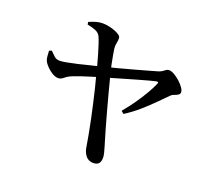

<svg xmlns="http://www.w3.org/2000/svg" viewBox="-134 -937 1267 1153"><g transform="rotate(20 500.0 -361.0)"><path d="M567 43Q536 43 518 19.5Q500 -4 496 -38Q491 -68 483.5 -109.5Q476 -151 466 -198.5Q456 -246 445 -294.5Q434 -343 423 -388Q412 -433 402 -469Q397 -492 388.5 -522.5Q380 -553 371 -584.5Q362 -616 353 -642.5Q344 -669 337 -684Q327 -703 306 -712Q285 -721 252 -727L250 -743Q271 -752 292 -758.5Q313 -765 336 -765Q353 -765 373.5 -761Q394 -757 413 -750Q432 -743 444.5 -734Q457 -725 457 -715Q458 -699 454 -683Q450 -667 452 -646Q454 -633 458.5 -606.5Q463 -580 469.5 -549Q476 -518 483 -492Q496 -440 511 -384Q526 -328 540.5 -274.5Q555 -221 568 -176.5Q581 -132 589 -105Q593 -90 599 -71.5Q605 -53 609 -35.5Q613 -18 613 -7Q613 18 602 30.5Q591 43 567 43ZM621 -310Q653 -348 682 -389.5Q711 -431 733 -469Q755 -507 766 -533Q771 -544 767.5 -546.5Q764 -549 754 -547Q739 -544 712.5 -536.5Q686 -529 651.5 -519.5Q617 -510 580.5 -499Q544 -488 509 -478Q474 -468 445 -460Q415 -451 381 -440.5Q347 -430 318.5 -420.5Q290 -411 276 -405Q245 -393 229 -378.5Q213 -364 195 -364Q178 -364 158 -375.5Q138 -387 121 -404.5Q104 -422 97 -437Q92 -447 90.5 -464Q89 -481 88 -500L104 -506Q118 -492 132 -478.5Q146 -465 169 -465Q182 -465 210 -470Q238 -475 276.5 -484Q315 -493 356 -503.5Q397 -514 435 -523Q468 -531 515 -543.5Q562 -556 609.5 -569Q657 -582 695.5 -593Q734 -604 751 -609Q768 -615 781 -626Q794 -637 806 -637Q821 -637 840 -626Q859 -615 877 -599Q895 -583 907 -566Q919 -549 919 -536Q919 -525 908.5 -518.5Q898 -512 884.5 -507.5Q871 -503 863 -494Q840 -471 806 -436.5Q772 -402 730 -365Q688 -328 638 -296Z"/></g></svg>

Font: Noto Serif JP ExtraLight SemiBold
Style: Regular
Weight: 600
Version: Version 2.003-H1;hotconv 1.1.1;makeotfexe 2.6.0